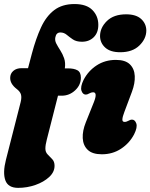

<svg xmlns="http://www.w3.org/2000/svg" viewBox="-29 -755 745 952"><path d="M21.5 -368.5Q21.5 -390 37 -403.5Q52.5 -417 78 -417H110L129 -489Q149 -564 174.5 -619.2Q200 -674.5 239.8 -704.8Q279.5 -735 340.5 -735Q400 -735 429.2 -705.2Q458.5 -675.5 458.5 -631.5Q458.5 -593 435.8 -570.5Q413 -548 377.5 -548Q349.5 -548 332.5 -559.5Q315.5 -571 301.8 -582.5Q288 -594 270.5 -594Q250 -594 245.5 -570.5Q242 -554.5 250.2 -538.8Q258.5 -523 270 -505.2Q281.5 -487.5 289 -465.8Q296.5 -444 292.5 -416H307.5Q338 -416 355 -406.5Q372 -397 372 -370Q372 -333.5 343.5 -307Q315 -280.5 277 -280.5H258.5L203 -62.5Q196 -36 196 -18.5Q196 -0.5 207.5 11Q219 22.5 230.2 34.5Q241.5 46.5 241.5 67Q241.5 98 214.8 122.8Q188 147.5 146.8 162Q105.5 176.5 61 176.5Q11 176.5 -2.5 139Q-16 101.5 0.5 37L73.5 -249Q79 -271.5 75 -286.2Q71 -301 53 -314.5Q21.5 -339 21.5 -368.5ZM567 -496Q518 -496 492.8 -519Q467.5 -542 467 -576Q467 -617.5 501 -650.8Q535 -684 596.5 -684Q645.5 -684 670.8 -661Q696 -638 696.5 -604Q696.5 -563 662.2 -529.5Q628 -496 567 -496ZM587.5 -199.5Q578.5 -176 577.8 -163.2Q577 -150.5 589 -150.5Q598 -150.5 609.5 -157Q618 -162 625 -162Q640 -162 646.8 -143Q653.5 -124 636 -89Q613 -45 571.2 -17.5Q529.5 10 476 10Q429 10 406 -12Q383 -34 381.2 -70.2Q379.5 -106.5 396.5 -148.5L436.5 -248.5Q456 -297.5 432.5 -297.5Q423.5 -297.5 412 -291Q403.5 -286 396.5 -286Q381.5 -286 375 -305Q368.5 -324 385.5 -359Q408.5 -403.5 450.2 -430.8Q492 -458 545.5 -458Q592.5 -458 615 -436Q637.5 -414 639.2 -378Q641 -342 625 -299.5Z"/></svg>

Font: Fraunces 144pt S100 Black
Style: Italic
Weight: 900
Italic angle: -16°
Version: Version 1.000; ttfautohint (v1.8.3)